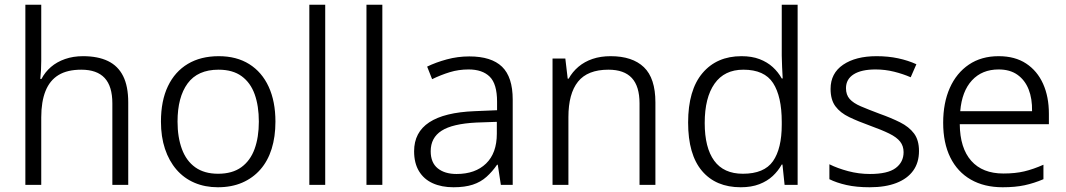

<svg xmlns="http://www.w3.org/2000/svg" viewBox="-20 -780 4499 810"><path d="M154 -523Q154 -503 153 -484Q152 -465 150 -447H155Q170 -476 195 -497.5Q220 -519 254.5 -531Q289 -543 330 -543Q393 -543 435.5 -522.5Q478 -502 499.5 -459Q521 -416 521 -348V0H454V-344Q454 -416 421.5 -451Q389 -486 323 -486Q264 -486 227 -463.5Q190 -441 172 -396Q154 -351 154 -285V0H87V-760H154Z M1142 -267Q1142 -203 1126 -152Q1110 -101 1078.5 -65Q1047 -29 1002 -9.5Q957 10 899 10Q845 10 800.5 -9Q756 -28 724.5 -64.5Q693 -101 676 -152Q659 -203 659 -267Q659 -355 688.5 -416.5Q718 -478 772.5 -510.5Q827 -543 903 -543Q978 -543 1031.5 -509.5Q1085 -476 1113.5 -414Q1142 -352 1142 -267ZM729 -267Q729 -201 747.5 -151Q766 -101 804 -74Q842 -47 900 -47Q960 -47 998 -74.5Q1036 -102 1054 -151.5Q1072 -201 1072 -267Q1072 -333 1054.5 -382Q1037 -431 999.5 -458.5Q962 -486 902 -486Q814 -486 771.5 -428Q729 -370 729 -267Z M1352 0H1285V-760H1352Z M1593 0H1526V-760H1593Z M1960 -542Q2053 -542 2098 -498.5Q2143 -455 2143 -360V0H2093L2080 -85H2077Q2057 -56 2032.5 -34Q2008 -12 1974.5 -1Q1941 10 1893 10Q1843 10 1805.5 -7Q1768 -24 1747.5 -58Q1727 -92 1727 -142Q1727 -222 1791 -264Q1855 -306 1982 -311L2077 -315V-351Q2077 -426 2046 -456.5Q2015 -487 1957 -487Q1915 -487 1877.5 -475.5Q1840 -464 1803 -446L1782 -499Q1819 -517 1865 -529.5Q1911 -542 1960 -542ZM1990 -263Q1889 -258 1843 -228.5Q1797 -199 1797 -142Q1797 -94 1826.5 -70Q1856 -46 1906 -46Q1985 -46 2030.5 -90Q2076 -134 2076 -216V-266Z M2556 -543Q2648 -543 2696.5 -496.5Q2745 -450 2745 -348V0H2678V-344Q2678 -416 2645.5 -451Q2613 -486 2547 -486Q2459 -486 2418.5 -435.5Q2378 -385 2378 -286V0H2311V-533H2365L2375 -448H2379Q2395 -477 2420.5 -498.5Q2446 -520 2480 -531.5Q2514 -543 2556 -543Z M3105 10Q3000 10 2941.5 -59Q2883 -128 2883 -263Q2883 -400 2943.5 -471.5Q3004 -543 3108 -543Q3152 -543 3184.5 -530.5Q3217 -518 3240 -497Q3263 -476 3278 -449H3282Q3281 -469 3279.5 -497Q3278 -525 3278 -545V-760H3345V0H3290L3281 -86H3278Q3263 -59 3240 -37.5Q3217 -16 3183.5 -3Q3150 10 3105 10ZM3114 -47Q3204 -47 3241 -100Q3278 -153 3278 -254V-266Q3278 -373 3241.5 -429.5Q3205 -486 3116 -486Q3036 -486 2994.5 -427Q2953 -368 2953 -261Q2953 -157 2993 -102Q3033 -47 3114 -47Z M3857 -143Q3857 -94 3832.5 -60Q3808 -26 3761.5 -8Q3715 10 3649 10Q3593 10 3551 0.5Q3509 -9 3479 -24V-87Q3513 -70 3558 -58Q3603 -46 3650 -46Q3725 -46 3758.5 -71Q3792 -96 3792 -138Q3792 -164 3777.5 -182.5Q3763 -201 3731.5 -216.5Q3700 -232 3650 -250Q3600 -268 3562.5 -286Q3525 -304 3504.5 -331.5Q3484 -359 3484 -405Q3484 -471 3537 -507Q3590 -543 3678 -543Q3727 -543 3769 -534Q3811 -525 3846 -509L3822 -454Q3790 -468 3752 -477.5Q3714 -487 3674 -487Q3614 -487 3581.5 -466.5Q3549 -446 3549 -408Q3549 -380 3564.5 -362.5Q3580 -345 3611.5 -331.5Q3643 -318 3691 -300Q3739 -283 3777 -264Q3815 -245 3836 -217Q3857 -189 3857 -143Z M4193 -543Q4262 -543 4309 -512Q4356 -481 4380.5 -426.5Q4405 -372 4405 -300V-256H4029Q4030 -155 4077.5 -101.5Q4125 -48 4213 -48Q4263 -48 4301 -57Q4339 -66 4382 -85V-24Q4342 -7 4302.5 1.5Q4263 10 4210 10Q4132 10 4075.5 -22.5Q4019 -55 3989 -116Q3959 -177 3959 -262Q3959 -346 3987 -409Q4015 -472 4067.5 -507.5Q4120 -543 4193 -543ZM4193 -487Q4123 -487 4080.5 -441Q4038 -395 4031 -311H4334Q4335 -364 4319.5 -403Q4304 -442 4272.5 -464.5Q4241 -487 4193 -487Z"/></svg>

Font: Noto Sans Oriya Light
Style: Regular
Weight: 300
Version: Version 2.003